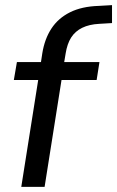

<svg xmlns="http://www.w3.org/2000/svg" viewBox="-20 -729 457 749"><path d="M63 0 129 -417H34L46 -487H151L138 -475L145 -521Q154 -577 180.5 -617.5Q207 -658 253 -681Q299 -704 365 -706L417 -709V-639L367 -636Q328 -634 300.5 -620.5Q273 -607 257.5 -582.5Q242 -558 236 -520L229 -478L222 -487H368L357 -417H220L154 0Z"/></svg>

Font: Nunito Sans 12pt Medium
Style: Italic
Weight: 500
Italic angle: -9°
Designer: Vernon Adams
Foundry: Vernon Adams
Version: Version 3.101;gftools[0.9.27]